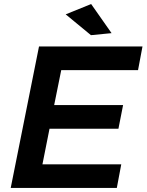

<svg xmlns="http://www.w3.org/2000/svg" viewBox="-20 -930 725 950"><path d="M430 -756 305 -859 431 -910 532 -766ZM558 0H33L173 -700H685L663 -583H283L248 -410H589L566 -293H225L190 -117H580Z"/></svg>

Font: Argentum Sans Medium
Style: Italic
Weight: 500
Italic angle: -11°
Designer: Julieta Ulanovsky (font), Cristiano Sobral (main changes and remaster)
Foundry: Julieta Ulanovsky (font), Cristiano Sobral (main changes and remaster)
Version: Version 2.007;June 15, 2022;FontCreator 14.0.0.2814 64-bit; 